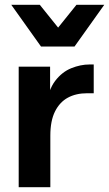

<svg xmlns="http://www.w3.org/2000/svg" viewBox="-20 -781 455 801"><path d="M371 -512V-392H344Q297 -392 263 -373.5Q229 -355 209.5 -316Q190 -277 190 -215V0H58V-503H189V-340H173Q182 -407 210.5 -444Q239 -481 277.5 -496.5Q316 -512 353 -512ZM27 -761H146L273 -603H172L299 -761H415L291 -587H151Z"/></svg>

Font: Wix Madefor Display
Style: Bold
Weight: 700
Designer: Dalton Maag Ltd
Foundry: Dalton Maag Ltd
Version: Version 3.100